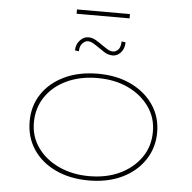

<svg xmlns="http://www.w3.org/2000/svg" viewBox="-58 -908 975 975"><g transform="rotate(5 430.0 -420.0)"><path d="M430 10Q333 10 259.5 -25Q186 -60 145.5 -121.5Q105 -183 105 -263Q105 -342 145.5 -403Q186 -464 259.5 -499Q333 -534 430 -534Q526 -534 599 -499Q672 -464 713.5 -403Q755 -342 755 -263Q755 -185 713.5 -122.5Q672 -60 599 -25Q526 10 430 10ZM430 -12Q517 -12 584.5 -43.5Q652 -75 692.5 -132Q733 -189 733 -263Q734 -335 694 -391.5Q654 -448 586 -480Q518 -512 430 -512Q342 -512 273.5 -480Q205 -448 166.5 -391.5Q128 -335 127 -263Q126 -189 166 -132.5Q206 -76 275 -44Q344 -12 430 -12ZM496 -633Q473 -633 454 -645Q435 -657 418 -669Q394 -686 383.5 -690Q373 -694 365 -694Q350 -694 336.5 -679.5Q323 -665 323 -639L303 -642Q303 -672 322 -693Q341 -714 365 -714Q386 -714 405 -702.5Q424 -691 442 -678Q449 -673 465 -663Q481 -653 495 -653Q510 -653 522 -665.5Q534 -678 535 -708L555 -705Q555 -683 546.5 -667Q538 -651 524.5 -642Q511 -633 496 -633ZM295 -828V-850H565V-828Z"/></g></svg>

Font: Lexend Peta Thin
Style: Regular
Weight: 250
Version: Version 1.007